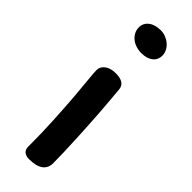

<svg xmlns="http://www.w3.org/2000/svg" viewBox="-219 -613 654 654"><g transform="rotate(45 108.5 -286.0)"><path d="M113.8 -498Q99.6 -498 87.2 -502.2Q74.7 -506.3 65.7 -513.9Q56.6 -521.5 51.3 -531.7Q45.9 -542 45.9 -554.2Q45.9 -574.7 62.3 -587.4Q78.6 -600.1 106 -600.1Q118.7 -600.1 130.4 -595.5Q142.1 -590.8 151.1 -583Q160.2 -575.2 165.5 -564.7Q170.9 -554.2 170.9 -543Q170.9 -522 155.5 -510Q140.1 -498 113.8 -498ZM46.9 -349.1Q46.9 -366.2 61.8 -377.2Q76.7 -388.2 101.1 -388.2Q145 -388.2 147.9 -357.9Q149.9 -336.9 152.1 -310.5Q154.3 -284.2 156.5 -254.6Q158.7 -225.1 160.4 -193.6Q162.1 -162.1 163.6 -131.6Q165 -101.1 166 -72.8Q167 -44.4 167 -21Q167 3.4 149.7 15.6Q132.3 27.8 99.1 27.8Q84 27.8 75.4 20.8Q66.9 13.7 66.9 0Q66.9 -67.4 63.7 -126.2Q60.5 -185.1 56.9 -231Q53.2 -276.9 50 -307.4Q46.9 -337.9 46.9 -349.1Z"/></g></svg>

Font: Gochi Hand
Style: Regular
Weight: 400
Designer: Juan Pablo del Peral
Foundry: Juan Pablo del Peral
Version: Version 1.001